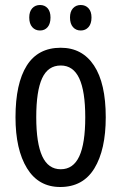

<svg xmlns="http://www.w3.org/2000/svg" viewBox="-20 -738 485 768"><path d="M221 10Q134 10 88 -65Q42 -140 42 -269Q42 -404 87 -475.5Q132 -547 223 -547Q309 -547 356 -476Q403 -405 403 -269Q403 -139 357.5 -64.5Q312 10 221 10ZM223 -61Q273 -61 297 -112.5Q321 -164 321 -269Q321 -373 297 -424.5Q273 -476 223 -476Q172 -476 148.5 -425Q125 -374 125 -269Q125 -165 149 -113Q173 -61 223 -61ZM140 -718Q159 -718 170.5 -705Q182 -692 182 -668Q182 -643 170.5 -629.5Q159 -616 140 -616Q121 -616 109 -629.5Q97 -643 97 -668Q97 -692 109 -705Q121 -718 140 -718ZM303 -718Q322 -718 334 -705Q346 -692 346 -668Q346 -643 334 -629.5Q322 -616 303 -616Q284 -616 272 -629.5Q260 -643 260 -668Q260 -692 272 -705Q284 -718 303 -718Z"/></svg>

Font: Noto Sans UI Cond
Style: Regular
Weight: 400
Width: 3
Designer: Monotype Design Team
Foundry: Monotype Imaging Inc.
Version: Version 1.001